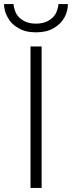

<svg xmlns="http://www.w3.org/2000/svg" viewBox="-69 -930 356 950"><path d="M82 -700V0H137V-700ZM-2 -910H-49Q-49 -876 -31 -844Q-14 -811 22 -791Q56 -770 109 -770Q162 -770 197 -791Q232 -811 250 -844Q267 -876 267 -910H220Q220 -895 209 -867Q198 -844 173 -829Q148 -813 109 -813Q70 -813 45 -829Q20 -844 9 -867Q-2 -895 -2 -910Z"/></svg>

Font: NM-font
Style: Light
Weight: 500
Designer: ""
Foundry: ""
Version: ""